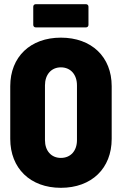

<svg xmlns="http://www.w3.org/2000/svg" viewBox="-20 -888 586 918"><path d="M151 -757H391C398 -757 403 -762 403 -769V-856C403 -863 398 -868 391 -868H151C144 -868 139 -863 139 -856V-769C139 -762 144 -757 151 -757ZM271 10C418 10 514 -83 514 -224V-476C514 -616 418 -708 271 -708C125 -708 29 -616 29 -476V-224C29 -83 125 10 271 10ZM271 -133C225 -133 195 -167 195 -218V-480C195 -531 225 -566 271 -566C318 -566 348 -531 348 -480V-218C348 -167 318 -133 271 -133Z"/></svg>

Font: Barlow Semi Condensed ExtraBold
Style: Regular
Weight: 800
Width: 4
Designer: Jeremy Tribby
Foundry: Tribby Type
Version: Version 1.422;hotconv 1.0.109;makeotfexe 2.5.65596